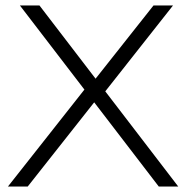

<svg xmlns="http://www.w3.org/2000/svg" viewBox="-20 -680 680 700"><path d="M323.9 -387.4 539.6 -660H610.7L357.7 -339.2ZM329.8 -315 81.1 0H9L296.4 -364.4ZM629.8 0H558.8L52.6 -660H123.9Z"/></svg>

Font: Panamera Thin
Style: Regular
Weight: 100
Designer: Bastien Sozeau
Foundry: NBR — Bastien Sozeau
Version: Version 3.003;gftools[0.9.33]